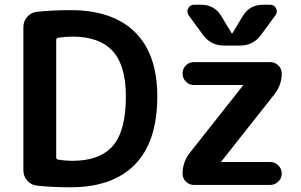

<svg xmlns="http://www.w3.org/2000/svg" viewBox="-20 -783 1276 813"><path d="M1123 -763Q1141 -763 1149 -747.5Q1157 -732 1146 -718L1086 -636Q1053 -590 996 -590H929Q872 -590 839 -636L779 -718Q769 -732 777 -747.5Q785 -763 803 -763H831Q888 -763 917 -715L961 -642H963H964L1008 -715Q1037 -763 1094 -763ZM783 -135 1009 -421V-422Q1009 -423 1008 -423H801Q781 -423 767 -437.5Q753 -452 753 -472Q753 -492 767 -506Q781 -520 801 -520H1124Q1144 -520 1158.5 -506Q1173 -492 1173 -472Q1173 -424 1143 -385L917 -99Q917 -98 916 -98Q916 -97 917 -97H1124Q1144 -97 1158.5 -82.5Q1173 -68 1173 -48Q1173 -28 1158.5 -14Q1144 0 1124 0H801Q781 0 767 -14Q753 -28 753 -48Q753 -96 783 -135ZM218 -613V-116Q218 -109 226 -107Q258 -102 286 -102Q403 -102 458 -165.5Q513 -229 513 -375Q513 -506 457 -567Q401 -628 286 -628Q258 -628 226 -623Q218 -621 218 -613ZM136 3Q111 0 95 -18.5Q79 -37 79 -62V-668Q79 -693 95 -711.5Q111 -730 136 -733Q200 -740 279 -740Q457 -740 551.5 -647Q646 -554 646 -375Q646 -183 551.5 -86.5Q457 10 279 10Q200 10 136 3Z"/></svg>

Font: Rounded Mplus 1c Bold
Style: Bold
Weight: 700
Version: Version 1.059.20150529